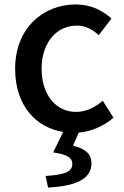

<svg xmlns="http://www.w3.org/2000/svg" viewBox="-20 -562 557 863"><path d="M185 229 196 281C321 275 391 242 391 173C391 127 361 106 308 93L334 34C390 29 445 6 490 -33L442 -109C409 -81 368 -59 322 -59C231 -59 167 -136 167 -253C167 -369 233 -447 326 -447C363 -447 394 -431 424 -404L481 -479C441 -514 390 -542 320 -542C175 -542 48 -436 48 -253C48 -90 139 11 264 31L219 123C284 132 305 148 305 175C305 208 277 223 185 229Z"/></svg>

Font: コーポレート・ロゴ ver3 Medium
Style: Regular
Weight: 500
Designer: [KANA_main] LOGOTYPE.JP [Source Han Sans] Ryoko NISHIZUKA 西塚涼子 (kana, bopomofo & ideographs); Paul D. Hunt (Latin, Greek
Version: Version 12.001;FEAKit 1.0